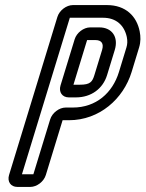

<svg xmlns="http://www.w3.org/2000/svg" viewBox="-20 -712 574 757"><path d="M177.7 -241 111.6 -25H66.6L255.3 -642H386.3C438.3 -642 470.1 -612 480 -566C483.2 -550 482.2 -537 478.5 -525L448.9 -428C423.8 -346 359.1 -288 267.1 -288H239.1C213.1 -288 185.6 -267 177.7 -241ZM206.2 -645 15.7 -22C7.8 4 22.4 25 48.4 25H99.4C125.4 25 152.8 4 160.7 -22L226.8 -238H251.8C371.8 -238 466.4 -322 498.9 -428L528.5 -525C535.2 -547 534.7 -568 530.8 -588C519.1 -648 475.6 -692 401.6 -692H267.6C241.6 -692 214.1 -671 206.2 -645ZM274.3 -557 218.6 -375C210.7 -349 225.3 -328 251.3 -328H279.3C340.3 -328 386 -363 402.2 -416L432.5 -515C448.3 -567 420.7 -604 371.7 -604H335.7C309.7 -604 282.2 -583 274.3 -557ZM294.6 -378H269.6L323.4 -554H356.4C379.4 -554 390.4 -541 382.5 -515L352.2 -416C343.9 -389 335.6 -378 294.6 -378Z"/></svg>

Font: DIN Rundschrift
Style: EngKontKu
Weight: 400
Width: 3
Version: Version 1.027